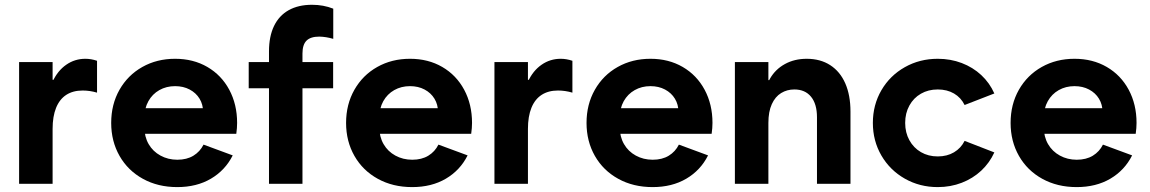

<svg xmlns="http://www.w3.org/2000/svg" viewBox="-20 -761 4760 795"><path d="M59.1 -503.9H197.8V0H59.1ZM178.2 -325.7V-430.7H213.4L178.2 -325.7Q178.2 -380.4 198.5 -424.3Q218.8 -468.3 254.2 -492.9Q289.6 -517.6 333.5 -517.6Q357.4 -517.6 381.8 -509.3V-377.4Q352.1 -386.2 322.3 -386.2Q282.2 -386.2 254.4 -368.2Q226.6 -350.1 212.2 -314.5Q197.8 -278.8 197.8 -227.5Z M440.4 -252Q440.4 -328.8 474.8 -389.4Q509.3 -449.9 569.4 -483.7Q629.5 -517.6 705 -517.6Q780.5 -517.6 838.7 -483.7Q896.8 -449.9 929.3 -389.4Q961.8 -328.8 961.8 -252Q961.8 -231.3 958.4 -206.9H521.8V-312.9H827.9L820.9 -298Q820.9 -328.1 806.4 -352.2Q791.8 -376.3 765.4 -390.3Q739 -404.3 705 -404.3Q668.7 -404.3 639.8 -387.9Q610.8 -371.5 594.4 -342Q577.9 -312.5 577.9 -273.7V-234.4Q577.9 -194.8 595.5 -164.3Q613.1 -133.9 644.5 -116.8Q675.9 -99.6 714.2 -99.6Q753.4 -99.6 780.8 -116.3Q808.2 -133 822.8 -162.2L943.6 -117.6Q912.6 -55.9 853.4 -21.1Q794.3 13.7 713.9 13.7Q633.9 13.7 571.7 -20.6Q509.6 -54.8 475 -115.4Q440.4 -176.1 440.4 -252Z M1009.8 -503.9H1359.4V-395.5H1009.8ZM1359.9 -725.1V-600.1Q1330.1 -608.9 1301.8 -609.4Q1266.1 -609.4 1249.3 -592.8Q1232.4 -576.2 1232.4 -539.1V0H1093.8V-548.3Q1093.8 -609.9 1114.5 -653.1Q1135.3 -696.3 1175.3 -718.8Q1215.3 -741.2 1272 -741.2Q1319.3 -741.2 1359.9 -725.1Z M1413 -252Q1413 -328.8 1447.5 -389.4Q1481.9 -449.9 1542.1 -483.7Q1602.2 -517.6 1677.7 -517.6Q1753.1 -517.6 1811.3 -483.7Q1869.5 -449.9 1902 -389.4Q1934.5 -328.8 1934.5 -252Q1934.5 -231.3 1931 -206.9H1494.5V-312.9H1800.6L1793.6 -298Q1793.6 -328.1 1779 -352.2Q1764.4 -376.3 1738.1 -390.3Q1711.7 -404.3 1677.7 -404.3Q1641.4 -404.3 1612.4 -387.9Q1583.5 -371.5 1567 -342Q1550.6 -312.5 1550.6 -273.7V-234.4Q1550.6 -194.8 1568.2 -164.3Q1585.7 -133.9 1617.1 -116.8Q1648.5 -99.6 1686.9 -99.6Q1726.1 -99.6 1753.5 -116.3Q1780.9 -133 1795.4 -162.2L1916.2 -117.6Q1885.3 -55.9 1826.1 -21.1Q1767 13.7 1686.6 13.7Q1606.5 13.7 1544.4 -20.6Q1482.2 -54.8 1447.6 -115.4Q1413 -176.1 1413 -252Z M2027.3 -503.9H2166V0H2027.3ZM2146.5 -325.7V-430.7H2181.6L2146.5 -325.7Q2146.5 -380.4 2166.7 -424.3Q2187 -468.3 2222.4 -492.9Q2257.8 -517.6 2301.8 -517.6Q2325.7 -517.6 2350.1 -509.3V-377.4Q2320.3 -386.2 2290.5 -386.2Q2250.5 -386.2 2222.7 -368.2Q2194.8 -350.1 2180.4 -314.5Q2166 -278.8 2166 -227.5Z M2408.6 -252Q2408.6 -328.8 2443.1 -389.4Q2477.5 -449.9 2537.7 -483.7Q2597.8 -517.6 2673.3 -517.6Q2748.7 -517.6 2806.9 -483.7Q2865.1 -449.9 2897.6 -389.4Q2930.1 -328.8 2930.1 -252Q2930.1 -231.3 2926.6 -206.9H2490.1V-312.9H2796.2L2789.2 -298Q2789.2 -328.1 2774.6 -352.2Q2760 -376.3 2733.7 -390.3Q2707.3 -404.3 2673.3 -404.3Q2637 -404.3 2608.1 -387.9Q2579.1 -371.5 2562.6 -342Q2546.2 -312.5 2546.2 -273.7V-234.4Q2546.2 -194.8 2563.8 -164.3Q2581.3 -133.9 2612.7 -116.8Q2644.1 -99.6 2682.5 -99.6Q2721.7 -99.6 2749.1 -116.3Q2776.5 -133 2791 -162.2L2911.8 -117.6Q2880.9 -55.9 2821.7 -21.1Q2762.6 13.7 2682.2 13.7Q2602.1 13.7 2540 -20.6Q2477.8 -54.8 2443.2 -115.4Q2408.6 -176.1 2408.6 -252Z M3022.9 -503.9H3161.6V0H3022.9ZM3269 -390.6Q3238.8 -390.6 3214.4 -375.7Q3189.9 -360.8 3175.8 -329.8Q3161.6 -298.8 3161.6 -252L3146 -345.7V-429.2H3177.2L3146 -345.7Q3146 -396.5 3168.2 -435.3Q3190.4 -474.1 3230 -495.8Q3269.5 -517.6 3320.3 -517.6Q3377 -517.6 3417.7 -491.2Q3458.5 -464.8 3480 -415.8Q3501.5 -366.7 3501.5 -298.8V0H3362.8V-275.4Q3362.8 -330.6 3338.1 -360.6Q3313.5 -390.6 3269 -390.6Z M3594.2 -252Q3594.2 -326.7 3629.6 -387.5Q3665 -448.2 3726.6 -482.9Q3788.1 -517.6 3862.8 -517.6Q3916 -517.6 3962.2 -500Q4008.3 -482.4 4043 -450.2Q4077.6 -418 4097.2 -374L3974.1 -326.2Q3959 -356.9 3930.2 -373.8Q3901.4 -390.6 3862.8 -390.6Q3823.7 -390.6 3793.2 -373Q3762.7 -355.5 3745.4 -324Q3728 -292.5 3728 -252Q3728 -211.9 3745.4 -180.4Q3762.7 -148.9 3793.2 -131.1Q3823.7 -113.3 3862.8 -113.3Q3901.4 -113.3 3930.2 -130.4Q3959 -147.5 3974.1 -177.7L4097.2 -129.9Q4077.6 -86.9 4043 -54.4Q4008.3 -22 3962.2 -4.2Q3916 13.7 3862.8 13.7Q3788.1 13.7 3726.6 -21.2Q3665 -56.2 3629.6 -116.9Q3594.2 -177.7 3594.2 -252Z M4164.5 -252Q4164.5 -328.8 4198.9 -389.4Q4233.4 -449.9 4293.5 -483.7Q4353.7 -517.6 4429.1 -517.6Q4504.6 -517.6 4562.8 -483.7Q4621 -449.9 4653.5 -389.4Q4686 -328.8 4686 -252Q4686 -231.3 4682.5 -206.9H4246V-312.9H4552L4545.1 -298Q4545.1 -328.1 4530.5 -352.2Q4515.9 -376.3 4489.5 -390.3Q4463.2 -404.3 4429.1 -404.3Q4392.9 -404.3 4363.9 -387.9Q4335 -371.5 4318.5 -342Q4302 -312.5 4302 -273.7V-234.4Q4302 -194.8 4319.6 -164.3Q4337.2 -133.9 4368.6 -116.8Q4400 -99.6 4438.3 -99.6Q4477.5 -99.6 4505 -116.3Q4532.4 -133 4546.9 -162.2L4667.7 -117.6Q4636.7 -55.9 4577.6 -21.1Q4518.4 13.7 4438.1 13.7Q4358 13.7 4295.8 -20.6Q4233.7 -54.8 4199.1 -115.4Q4164.5 -176.1 4164.5 -252Z"/></svg>

Font: Wanted Sans Variable
Style: Regular
Weight: 400
Designer: Original Design by Kil Hyung-jin and Kang Hanbin, Wanted Lab, Inc; Hangeul from Source Han Sans by Jang Soo-young and Ka
Foundry: Wanted Lab, Inc.
Version: Version 1.003;Glyphs 3.2 (3227)